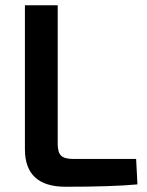

<svg xmlns="http://www.w3.org/2000/svg" viewBox="-20 -710 561 732"><path d="M200 -690V-161Q200 -129 213 -116.5Q226 -104 259 -104H499L504 -7Q406 2 230 2Q75 2 75 -141V-690Z"/></svg>

Font: Exo 2 Semi Bold
Style: Regular
Weight: 600
Designer: Natanael Gama
Version: Version 1.001;PS 001.001;hotconv 1.0.88;makeotf.lib2.5.64775